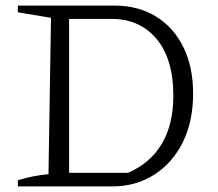

<svg xmlns="http://www.w3.org/2000/svg" viewBox="-20 -669 784 689"><path d="M390 -649Q476 -649 539.5 -610Q603 -571 638 -500Q673 -429 673 -333Q673 -234 636.5 -159.5Q600 -85 534 -42.5Q468 0 382 0H44V-22Q69 -30 96 -35.5Q123 -41 154 -44L163 -605L44 -625V-649ZM440 -49Q520 -84 561 -153.5Q602 -223 602 -325Q602 -394 586 -445.5Q570 -497 540 -531.5Q510 -566 470.5 -583.5Q431 -601 382 -601H200L228 -629V-21L200 -49Z"/></svg>

Font: Piazzolla 24pt Light
Style: Regular
Weight: 300
Designer: Juan Pablo del Peral
Foundry: Huerta Tipografica
Version: Version 2.005